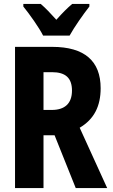

<svg xmlns="http://www.w3.org/2000/svg" viewBox="-20 -951 570 971"><path d="M198 -771H332C355 -813 402 -880 432 -918V-931H345C319 -909 296 -886 265 -851C236 -883 210 -911 186 -931H98V-918C129 -880 178 -811 198 -771ZM56 0H200V-267H256L363 0H522L383 -305C456 -348 489 -414 489 -505C489 -642 408 -714 244 -714H56ZM242 -395H200V-586H243C312 -586 344 -556 344 -493C344 -427 307 -395 242 -395Z"/></svg>

Font: Noto Sans Mono Condensed ExtraBold
Style: Regular
Weight: 800
Width: 3
Designer: Monotype Design Team
Foundry: Monotype Imaging Inc.
Version: Version 2.014